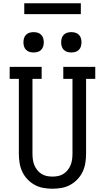

<svg xmlns="http://www.w3.org/2000/svg" viewBox="-20 -1143 640 1171"><path d="M300 8Q272 8 244 3Q216 -2 191.5 -15.5Q167 -29 147.5 -49.5Q128 -70 116 -95.5Q104 -121 99.5 -149Q95 -177 95 -205V-662H39V-735H234V-662H178V-205Q178 -187 180.5 -169.5Q183 -152 189.5 -136Q196 -120 207 -106Q218 -92 233 -82.5Q248 -73 265 -69.5Q282 -66 300 -66Q318 -66 335 -69.5Q352 -73 367 -82.5Q382 -92 393 -106Q404 -120 410.5 -136Q417 -152 419.5 -169.5Q422 -187 422 -205V-662H366V-735H561V-662H505V-205Q505 -177 500.5 -149Q496 -121 484 -95.5Q472 -70 452.5 -49.5Q433 -29 408.5 -15.5Q384 -2 356 3Q328 8 300 8ZM415 -823Q402 -823 390 -826.5Q378 -830 369 -839Q360 -848 356.5 -860Q353 -872 353 -885Q353 -898 356.5 -910Q360 -922 369 -931Q378 -940 390 -943.5Q402 -947 415 -947Q428 -947 440 -943.5Q452 -940 461 -931Q470 -922 473.5 -910Q477 -898 477 -885Q477 -872 473.5 -860Q470 -848 461 -839Q452 -830 440 -826.5Q428 -823 415 -823ZM185 -823Q172 -823 160 -826.5Q148 -830 139 -839Q130 -848 126.5 -860Q123 -872 123 -885Q123 -898 126.5 -910Q130 -922 139 -931Q148 -940 160 -943.5Q172 -947 185 -947Q198 -947 210 -943.5Q222 -940 231 -931Q240 -922 243.5 -910Q247 -898 247 -885Q247 -872 243.5 -860Q240 -848 231 -839Q222 -830 210 -826.5Q198 -823 185 -823ZM128 -1057V-1123H473V-1057Z"/></svg>

Font: Iosevka HT Extended
Style: Regular
Weight: 400
Width: 7
Monospace: yes
Designer: Belleve Invis
Foundry: Belleve Invis
Version: Version 32.3.0; ttfautohint (v1.8.4)